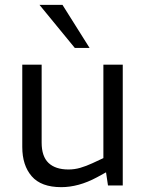

<svg xmlns="http://www.w3.org/2000/svg" viewBox="-20 -766 607 793"><path d="M233 7Q150 7 111 -38Q72 -83 72 -159V-499H152V-177Q152 -120 180.5 -93Q209 -66 263 -66Q288 -66 312 -73Q336 -80 362 -92L407 -113V-499H487V0H426L415 -74L432 -62L381 -34Q342 -13 305 -3Q268 7 233 7ZM289 -568 143 -746H238L350 -568Z"/></svg>

Font: REM Medium Light
Style: Regular
Weight: 300
Version: Version 1.005;gftools[0.9.28]